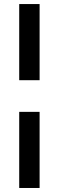

<svg xmlns="http://www.w3.org/2000/svg" viewBox="-20 -744 293 960"><path d="M76.1 -343V-723.7H178V-343ZM76.1 195.9V-184.7H178V195.9Z"/></svg>

Font: Archivo Variable SemiBold
Style: Italic
Weight: 600
Italic angle: -10°
Designer: Hector Gatti
Foundry: Omnibus-Type
Version: Version 2.001